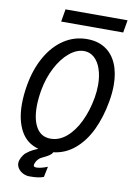

<svg xmlns="http://www.w3.org/2000/svg" viewBox="-113 -965 833 1219"><g transform="rotate(10 304.0 -355.0)"><path d="M487 -376Q494.5 -419.5 494.5 -459Q494.5 -517 479.2 -562Q464 -607 435.8 -632Q407.5 -657 370.5 -657Q322.5 -657 275.8 -618.2Q229 -579.5 194 -512.2Q159 -445 144.5 -364Q134.5 -305.5 134.5 -258Q134.5 -172 165.2 -122Q196 -72 256 -72Q310.5 -72 357.5 -111.5Q404.5 -151 438 -220Q471.5 -289 487 -376ZM81.5 116Q81.5 105.5 85 95.5Q92 77 100.8 64.8Q109.5 52.5 116.8 46.8Q124 41 139 30.5Q153 21 191 4.5Q114.5 -16 76.8 -85Q39 -154 39 -257.5Q39 -315 50.5 -381Q69 -487 114.8 -567Q160.5 -647 227.5 -691Q294.5 -735 376 -735Q445.5 -735 494 -703.2Q542.5 -671.5 567.5 -613Q592.5 -554.5 592.5 -475Q592.5 -426.5 582.5 -369Q564.5 -266.5 525.8 -184.5Q487 -102.5 427 -51Q367 0.5 288.5 10Q282.5 22.5 269.8 31Q257 39.5 242 47Q222.5 56.5 216.2 59.8Q210 63 199.5 73.5Q189 84 184 99.5Q181 107 181 112Q181 124 198.5 124Q227.5 124 271 106.5L257 174.5Q237.5 182 216.2 184.5Q195 187 164.5 187Q145 187 125.5 177.8Q106 168.5 93.8 152Q81.5 135.5 81.5 116ZM207.5 -897H607.5L593.5 -816H193.5Z"/></g></svg>

Font: JuliaMono
Style: Italic
Weight: 400
Italic angle: -9°
Monospace: yes
Designer: cormullion
Foundry: corm
Version: Version 0.057; ttfautohint (v1.8.4)